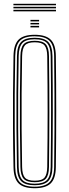

<svg xmlns="http://www.w3.org/2000/svg" viewBox="-20 -990 366 1016"><path d="M163.5 6Q103.8 6 78.1 -20Q52.5 -46 51.5 -105.8Q49.2 -215.5 48.8 -309Q48.2 -402.5 48.9 -494.8Q49.5 -587 51.5 -693.5Q52.5 -753.8 78.1 -779.9Q103.8 -806 163.5 -806Q222 -806 248.4 -780.2Q274.8 -754.5 275.5 -693.5Q277.5 -544.8 277.5 -403.4Q277.5 -262 275.5 -105.8Q274.8 -45.2 248.4 -19.6Q222 6 163.5 6ZM163.5 -2Q217.8 -2 241.8 -25.8Q265.8 -49.5 266.5 -106Q267.8 -206.8 268.2 -301.5Q268.8 -396.2 268.2 -492.2Q267.8 -588.2 266.5 -693.5Q265.8 -751 241.5 -774.5Q217.2 -798 163.5 -798Q107.5 -798 84.5 -773.5Q61.5 -749 60.5 -693.5Q58.5 -582.8 57.9 -488.9Q57.2 -395 58 -303Q58.8 -211 60.5 -106Q61.5 -50.5 84.6 -26.2Q107.8 -2 163.5 -2ZM163.5 -9.8Q113 -9.8 91.8 -31.6Q70.5 -53.5 69.8 -106.2Q67.8 -216.8 67.1 -310.6Q66.5 -404.5 67.1 -496.4Q67.8 -588.2 69.8 -693.2Q70.5 -746.2 91.8 -768.2Q113 -790.2 163.5 -790.2Q213.5 -790.2 235.1 -768.2Q256.8 -746.2 257.5 -693.2Q258.5 -609.2 259 -536.2Q259.5 -463.2 259.4 -394.5Q259.2 -325.8 258.8 -255.4Q258.2 -185 257.5 -106.2Q256.8 -54.2 235.4 -32Q214 -9.8 163.5 -9.8ZM163.5 -17.8Q210.2 -17.8 229 -38Q247.8 -58.2 248.2 -106.5Q249.2 -192 249.8 -264.8Q250.2 -337.5 250.2 -405.2Q250.2 -473 249.8 -543Q249.2 -613 248.2 -693Q247.8 -741.2 229.1 -761.8Q210.5 -782.2 163.5 -782.2Q117.5 -782.2 98.6 -762.2Q79.8 -742.2 78.8 -693.2Q76.8 -587.8 76.1 -495.1Q75.5 -402.5 76.1 -308.8Q76.8 -215 78.8 -106.2Q79.8 -57.5 98.8 -37.6Q117.8 -17.8 163.5 -17.8ZM163.5 -25.8Q122 -25.8 105.4 -43.8Q88.8 -61.8 88 -106.5Q86 -217.5 85.4 -311.1Q84.8 -404.8 85.4 -496.4Q86 -588 88 -693Q88.8 -738 105.2 -756.1Q121.8 -774.2 163.5 -774.2Q205.5 -774.2 222.1 -755.9Q238.8 -737.5 239.2 -692.8Q240.2 -605 240.8 -532Q241.2 -459 241.2 -392.1Q241.2 -325.2 240.6 -256.1Q240 -187 239.2 -106.8Q238.8 -62.8 222.4 -44.2Q206 -25.8 163.5 -25.8ZM163.5 -33.8Q202 -33.8 215.8 -50.5Q229.5 -67.2 230 -107Q231 -190.5 231.5 -261.2Q232 -332 232 -398.8Q232 -465.5 231.5 -536.6Q231 -607.8 230 -692.5Q229.5 -732.5 215.9 -749.4Q202.2 -766.2 163.5 -766.2Q126.2 -766.2 112 -750.2Q97.8 -734.2 97 -692.8Q95 -587 94.4 -494.5Q93.8 -402 94.4 -308.5Q95 -215 97 -106.8Q97.8 -65.8 112 -49.8Q126.2 -33.8 163.5 -33.8ZM141.2 -876.8V-884.8H186.8V-876.8ZM141.2 -860.8V-868.8H186.8V-860.8ZM141.2 -845V-853H186.8V-845ZM276.2 -962H51V-970H276.2ZM276.2 -946H51V-954H276.2ZM276.2 -930.2H51V-938.2H276.2Z"/></svg>

Font: Big Shoulders Inline Display Light
Style: Regular
Weight: 300
Designer: Patric King
Foundry: XO Type Co
Version: Version 1.000